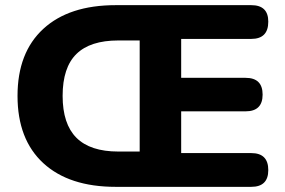

<svg xmlns="http://www.w3.org/2000/svg" viewBox="-20 -725 1104 745"><path d="M429 0Q248 0 148 -92Q48 -184 48 -353Q48 -521 148 -613Q248 -705 429 -705H955Q1021 -705 1021 -641Q1021 -574 955 -574H683V-423H933Q999 -423 999 -358Q999 -293 933 -293H683V-131H955Q1021 -131 1021 -65Q1021 0 955 0ZM439 -137H522V-568H439Q330 -568 276.5 -515.5Q223 -463 223 -353Q223 -244 276.5 -190.5Q330 -137 439 -137Z"/></svg>

Font: Chiron GoRound TC EB
Style: Regular
Weight: 700
Designer: Ryoko NISHIZUKA 西塚涼子 (kana, bopomofo & ideographs); Paul D. Hunt (Latin, Greek & Cyrillic); Sandoll Communications 산돌커뮤니
Foundry: Adobe
Version: Version 1.000;hotconv 1.1.1;makeotfexe 2.6.0